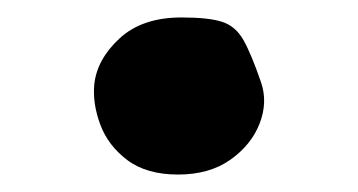

<svg xmlns="http://www.w3.org/2000/svg" viewBox="-20 -459 410 220"><path d="M188 -439Q219 -439 234.5 -434Q250 -429 259 -413Q268 -397 279 -365Q287 -342 277.5 -317.5Q268 -293 244 -276Q220 -259 184 -259Q148 -259 126 -275.5Q104 -292 95 -316Q86 -340 88 -362Q91 -391 117 -415Q143 -439 188 -439Z"/></svg>

Font: Potta One
Style: Regular
Weight: 400
Designer: 108,108go
Foundry: Font Zone 108
Version: Version 1.000